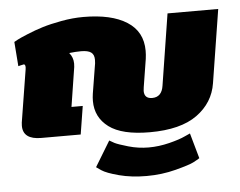

<svg xmlns="http://www.w3.org/2000/svg" viewBox="-51 -579 1061 849"><g transform="rotate(-5 479.0 -154.5)"><path d="M35 -433.3Q40.8 -436.7 51.7 -442.5Q62.5 -448.3 96.7 -462.5Q130.8 -476.7 165.8 -487.5Q200.8 -498.3 250.8 -507.5Q300.8 -516.7 348.3 -516.7Q472.5 -516.7 541.2 -472.9Q610 -429.2 610 -344.2Q610 -326.7 607.5 -308.3L587.5 -183.3Q585.8 -171.7 585.8 -167.5Q585.8 -133.3 620.8 -133.3Q663.3 -133.3 670.8 -183.3L720.8 -500H945.8L894.2 -175Q880.8 -89.2 807.5 -36.2Q734.2 16.7 597.5 16.7Q474.2 16.7 416.2 -26.7Q358.3 -70 358.3 -142.5Q358.3 -158.3 360.8 -175L382.5 -308.3Q383.3 -314.2 383.3 -324.2Q383.3 -346.7 369.6 -356.7Q355.8 -366.7 325 -366.7Q301.7 -366.7 272.5 -363.3Q290 -342.5 290 -315Q290 -305 289.2 -300L261.7 -125H311.7L291.7 0H116.7Q35.8 0 35.8 -60.8Q35.8 -70 36.7 -75L74.2 -308.3Q77.5 -329.2 68.3 -330.8Q63.3 -330 54.6 -327.9Q45.8 -325.8 43.3 -325ZM346.7 150 415 37.5Q422.5 42.5 437.1 50Q451.7 57.5 496.2 70.4Q540.8 83.3 586.7 83.3Q631.7 83.3 678.3 71.7Q725 60 749.2 48.3L773.3 37.5L805 150Q795 156.7 776.7 166.2Q758.3 175.8 696.2 192.1Q634.2 208.3 566.7 208.3Q499.2 208.3 444.2 193.8Q389.2 179.2 368.3 165Z"/></g></svg>

Font: BoonTook
Style: Italic
Weight: 400
Italic angle: -9°
Designer: Sungsit Sawaiwan
Foundry: FontUni
Version: Version 3.0